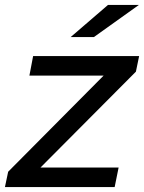

<svg xmlns="http://www.w3.org/2000/svg" viewBox="-34 -757 583 777"><path d="M-14 0 -1 -62 418 -484 437 -451H85L100 -530H529L516 -467L97 -46L77 -79H446L430 0ZM252 -607 403 -737H528L346 -607Z"/></svg>

Font: MOST Montserrat Medium
Style: Italic
Weight: 500
Italic angle: -11.3°
Designer: Julieta Ulanovsky
Foundry: Julieta Ulanovsky
Version: Version 8.000;March 11, 2024;FontCreator 15.0.0.2926 64-bit